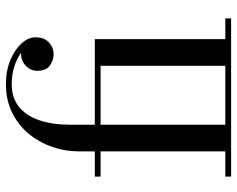

<svg xmlns="http://www.w3.org/2000/svg" viewBox="-96 -704 800 648"><g transform="rotate(-90 304.0 -380.0)"><path d="M117 0V-511.5Q117 -560.5 132.8 -605.2Q148.5 -650 178 -684.8Q207.5 -719.5 249.5 -739.8Q291.5 -760 344 -760Q389.5 -760 425.2 -745Q461 -730 481.5 -707.2Q502 -684.5 502 -661Q502 -630.5 484.8 -614.8Q467.5 -599 444.5 -599Q426 -599 407.5 -611.2Q389 -623.5 389 -653.5Q389 -671 397.8 -683.5Q406.5 -696 419.2 -702.5Q432 -709 444.5 -709Q465 -709 483 -696.2Q501 -683.5 501 -661H482Q482 -680 463 -698.2Q444 -716.5 412.8 -728.5Q381.5 -740.5 344 -740.5Q299 -740.5 268.5 -716.8Q238 -693 222.5 -648.2Q207 -603.5 207 -540V0ZM32 0V-19.5H566V0ZM406 0V-440.5H32V-460H496V0Z"/></g></svg>

Font: Bodoni Moda
Style: Regular
Weight: 400
Designer: Owen Earl
Foundry: indestructible type
Version: Version 2.005